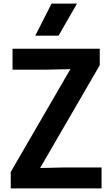

<svg xmlns="http://www.w3.org/2000/svg" viewBox="-20 -1052 627 1072"><path d="M410 -853ZM307 -853H177L268 -1032H410ZM547 0H40V-92L373 -666L236 -663H50V-780H537V-688L204 -114L341 -117H547Z"/></svg>

Font: Tanohe Sans SemiBold
Style: Regular
Weight: 600
Designer: Village Type and Design LLC & Cristiano Sobral
Foundry: Cooper Hewitt Smithsonian Design Museum
Version: Version 1.00;September 29, 2021;FontCreator 13.0.0.2655 64-b